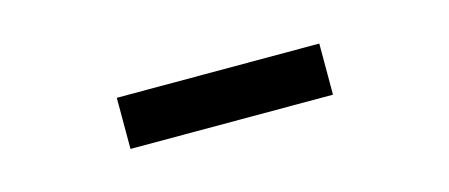

<svg xmlns="http://www.w3.org/2000/svg" viewBox="-24 -853 662 283"><g transform="rotate(-15 307.0 -711.0)"><path d="M153 -672H462V-750H153Z"/></g></svg>

Font: Spoqa Han Sans Neo Medium
Style: Regular
Weight: 500
Designer: [Spoqa Han Sans Neo] Dong-huui Kim  Younghwa Kang  Yujin Lee  [Noto Sans] Ryoko NISHIZUKA  (kana & ideographs); Paul D. 
Foundry: Spoqa (http://www.spoqa-han-sans.com)
Version: Version 1.000